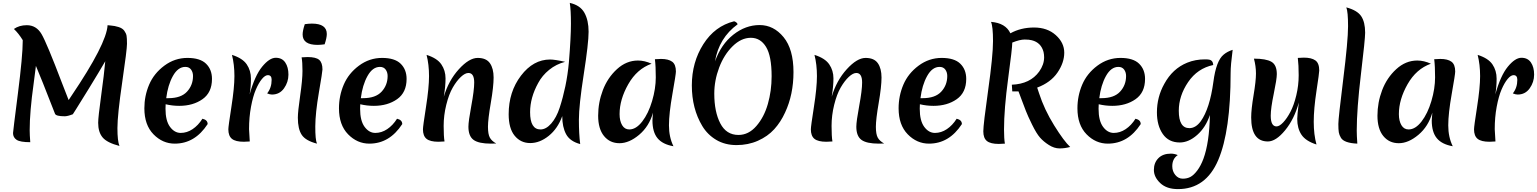

<svg xmlns="http://www.w3.org/2000/svg" viewBox="-20 -977 10615 1326"><path d="M483 -188Q447 -174 427 -174Q367 -174 360 -191Q260 -448 228 -522Q225 -495 212 -397Q185 -205 185 -78Q185 -47 189 5Q119 5 94.5 -11.5Q70 -28 70 -58Q70 -68 103.5 -330Q137 -592 137 -695V-700Q108 -747 76 -777Q113 -803 165 -803Q231 -803 267 -741.5Q303 -680 408 -404L454 -286Q460 -296 472 -313Q716 -674 723 -803Q723 -802 747 -800.5Q771 -799 798.5 -790.5Q826 -782 838.5 -764.5Q851 -747 854 -730.5Q857 -714 857 -674.5Q857 -635 824 -409Q791 -183 791 -92.5Q791 -2 805 31Q720 9 689 -27.5Q658 -64 658 -129Q658 -167 678.5 -316Q699 -465 707 -554Q667 -485 593.5 -365Q520 -245 505 -222.5Q490 -200 483 -188Z M1218 -246Q1170 -246 1124 -257Q1123 -247 1123 -226Q1123 -143 1154 -101Q1185 -59 1228 -59Q1271 -59 1310 -85Q1349 -111 1378 -157Q1414 -149 1414 -120Q1326 15 1187 15Q1103 15 1040 -49.5Q977 -114 977 -229Q977 -315 1010 -392.5Q1043 -470 1115 -523.5Q1187 -577 1274.5 -577Q1362 -577 1403 -537Q1444 -497 1444 -432Q1444 -338 1378.5 -292Q1313 -246 1218 -246ZM1260 -515Q1209 -515 1174 -452Q1139 -389 1128 -299H1143Q1230 -299 1271.5 -344Q1313 -389 1313 -452Q1313 -478 1299.5 -496.5Q1286 -515 1260 -515Z M1704 -325Q1740 -455 1790.5 -516.5Q1841 -578 1884.5 -578Q1928 -578 1950 -545.5Q1972 -513 1972 -461.5Q1972 -410 1941.5 -367Q1911 -324 1858 -324Q1844 -324 1825 -332Q1856 -371 1856 -426Q1856 -458 1830 -458Q1811 -458 1789 -431.5Q1767 -405 1747 -358.5Q1727 -312 1713.5 -239.5Q1700 -167 1700 -85Q1700 -75 1705 0Q1673 2 1664 2Q1607 2 1582 -18Q1557 -38 1557 -84Q1557 -104 1578 -238Q1599 -372 1599 -451.5Q1599 -531 1582 -598Q1655 -575 1684 -532.5Q1713 -490 1713 -433.5Q1713 -377 1704 -325Z M2169 15Q2091 -5 2064 -45.5Q2037 -86 2037 -164Q2037 -206 2053 -316Q2069 -426 2069 -487Q2069 -548 2063 -581Q2085 -583 2104 -583Q2162 -583 2184.5 -563.5Q2207 -544 2207 -497Q2207 -482 2182.5 -339.5Q2158 -197 2157.5 -104.5Q2157 -12 2169 15ZM2222 -671Q2194 -667 2173 -667Q2070 -667 2070 -739Q2070 -765 2085 -810Q2113 -814 2134 -814Q2237 -814 2237 -742Q2237 -716 2222 -671Z M2562 -246Q2514 -246 2468 -257Q2467 -247 2467 -226Q2467 -143 2498 -101Q2529 -59 2572 -59Q2615 -59 2654 -85Q2693 -111 2722 -157Q2758 -149 2758 -120Q2670 15 2531 15Q2447 15 2384 -49.5Q2321 -114 2321 -229Q2321 -315 2354 -392.5Q2387 -470 2459 -523.5Q2531 -577 2618.5 -577Q2706 -577 2747 -537Q2788 -497 2788 -432Q2788 -338 2722.5 -292Q2657 -246 2562 -246ZM2604 -515Q2553 -515 2518 -452Q2483 -389 2472 -299H2487Q2574 -299 2615.5 -344Q2657 -389 2657 -452Q2657 -478 2643.5 -496.5Q2630 -515 2604 -515Z M3407 14Q3394 15 3370 15Q3286 15 3250.5 -11Q3215 -37 3215 -102Q3215 -139 3235 -246.5Q3255 -354 3255 -407Q3255 -473 3215 -473Q3192 -473 3163 -446Q3134 -419 3107 -372.5Q3080 -326 3062 -253Q3044 -180 3044 -107.5Q3044 -35 3050 0Q3018 2 3008 2Q2951 2 2926 -18Q2901 -38 2901 -84Q2901 -104 2922 -238Q2943 -372 2943 -451.5Q2943 -531 2926 -598Q2999 -575 3028 -532.5Q3057 -490 3057 -435.5Q3057 -381 3045 -309Q3078 -421 3149 -499Q3220 -577 3279 -577Q3338 -577 3363.5 -540.5Q3389 -504 3389 -441.5Q3389 -379 3369.5 -266Q3350 -153 3350 -101.5Q3350 -50 3363 -26.5Q3376 -3 3407 14Z M3641 -202Q3641 -83 3713 -83Q3751 -83 3787 -124Q3823 -165 3845.5 -234Q3868 -303 3884.5 -381.5Q3901 -460 3909 -548Q3923 -718 3923 -813.5Q3923 -909 3915 -957Q3987 -941 4016 -889Q4045 -837 4045 -758Q4045 -679 4011.5 -464Q3978 -249 3978 -150Q3978 -51 3987 18Q3916 -1 3889.5 -50.5Q3863 -100 3863 -175Q3832 -89 3770 -39Q3708 11 3642 11Q3576 11 3534.5 -39.5Q3493 -90 3493 -188Q3493 -343 3578 -454.5Q3663 -566 3779 -566Q3812 -566 3883 -550Q3821 -534 3772.5 -494.5Q3724 -455 3697 -404Q3641 -303 3641 -202Z M4259 -189Q4259 -142 4276.5 -112.5Q4294 -83 4326 -83Q4373 -83 4415.5 -138Q4458 -193 4483.5 -279Q4509 -365 4509 -442.5Q4509 -520 4503 -568Q4533 -570 4545 -570Q4596 -570 4622 -551Q4648 -532 4648 -483Q4648 -464 4624 -328.5Q4600 -193 4600 -111.5Q4600 -30 4631 33Q4556 20 4521 -22.5Q4486 -65 4486 -145Q4486 -159 4490 -199Q4463 -104 4394 -46Q4325 12 4258.5 12Q4192 12 4151.5 -37.5Q4111 -87 4111 -178Q4111 -269 4143.5 -354.5Q4176 -440 4241 -499.5Q4306 -559 4386 -559Q4432 -559 4480 -537Q4379 -501 4319 -395.5Q4259 -290 4259 -189Z M4913 -330Q4913 -205 4954.5 -125Q4996 -45 5080 -45Q5150 -45 5203.5 -106.5Q5257 -168 5283 -259Q5309 -350 5309 -450Q5309 -590 5270.5 -653Q5232 -716 5165.5 -716Q5099 -716 5039.5 -657.5Q4980 -599 4946.5 -510Q4913 -421 4913 -330ZM4830 -107Q4758 -227 4758 -387Q4758 -547 4837.5 -672Q4917 -797 5050 -830Q5058 -828 5065.5 -822Q5073 -816 5074 -809Q4945 -715 4918 -553Q4960 -671 5044.5 -737.5Q5129 -804 5226 -804Q5323 -804 5391.5 -720.5Q5460 -637 5460 -479Q5460 -324 5402 -200Q5372 -134 5327 -84.5Q5282 -35 5214.5 -5Q5147 25 5067 25Q4987 25 4926.5 -11Q4866 -47 4830 -107Z M6086 14Q6073 15 6049 15Q5965 15 5929.5 -11Q5894 -37 5894 -102Q5894 -139 5914 -246.5Q5934 -354 5934 -407Q5934 -473 5894 -473Q5871 -473 5842 -446Q5813 -419 5786 -372.5Q5759 -326 5741 -253Q5723 -180 5723 -107.5Q5723 -35 5729 0Q5697 2 5687 2Q5630 2 5605 -18Q5580 -38 5580 -84Q5580 -104 5601 -238Q5622 -372 5622 -451.5Q5622 -531 5605 -598Q5678 -575 5707 -532.5Q5736 -490 5736 -435.5Q5736 -381 5724 -309Q5757 -421 5828 -499Q5899 -577 5958 -577Q6017 -577 6042.5 -540.5Q6068 -504 6068 -441.5Q6068 -379 6048.5 -266Q6029 -153 6029 -101.5Q6029 -50 6042 -26.5Q6055 -3 6086 14Z M6427 -246Q6379 -246 6333 -257Q6332 -247 6332 -226Q6332 -143 6363 -101Q6394 -59 6437 -59Q6480 -59 6519 -85Q6558 -111 6587 -157Q6623 -149 6623 -120Q6535 15 6396 15Q6312 15 6249 -49.5Q6186 -114 6186 -229Q6186 -315 6219 -392.5Q6252 -470 6324 -523.5Q6396 -577 6483.5 -577Q6571 -577 6612 -537Q6653 -497 6653 -432Q6653 -338 6587.5 -292Q6522 -246 6427 -246ZM6469 -515Q6418 -515 6383 -452Q6348 -389 6337 -299H6352Q6439 -299 6480.5 -344Q6522 -389 6522 -452Q6522 -478 6508.5 -496.5Q6495 -515 6469 -515Z M6824 -826Q6925 -818 6958 -747Q7030 -787 7121.5 -787Q7213 -787 7271.5 -734.5Q7330 -682 7330 -613Q7330 -544 7283 -475.5Q7236 -407 7143 -372L7156 -333Q7192 -221 7260 -111.5Q7328 -2 7371 38Q7334 48 7297.5 48Q7261 48 7224 24.5Q7187 1 7162.5 -27Q7138 -55 7108 -116Q7078 -177 7065 -211Q7052 -245 7036.5 -286Q7021 -327 7020 -330Q7019 -333 7017 -337.5Q7015 -342 7014 -346Q6992 -346 6971 -346L6968 -392Q7095 -397 7157 -483Q7191 -531 7191 -581Q7191 -600 7187 -618Q7170 -683 7106 -699Q7088 -704 7056 -704Q7024 -704 6971 -683Q6971 -645 6942.5 -434.5Q6914 -224 6914 -83Q6914 -20 6920 15Q6888 17 6878 17Q6821 17 6796 -3Q6771 -23 6771 -70Q6771 -117 6804.5 -354.5Q6838 -592 6838 -693.5Q6838 -795 6824 -826Z M7662 -246Q7614 -246 7568 -257Q7567 -247 7567 -226Q7567 -143 7598 -101Q7629 -59 7672 -59Q7715 -59 7754 -85Q7793 -111 7822 -157Q7858 -149 7858 -120Q7770 15 7631 15Q7547 15 7484 -49.5Q7421 -114 7421 -229Q7421 -315 7454 -392.5Q7487 -470 7559 -523.5Q7631 -577 7718.5 -577Q7806 -577 7847 -537Q7888 -497 7888 -432Q7888 -338 7822.5 -292Q7757 -246 7662 -246ZM7704 -515Q7653 -515 7618 -452Q7583 -389 7572 -299H7587Q7674 -299 7715.5 -344Q7757 -389 7757 -452Q7757 -478 7743.5 -496.5Q7730 -515 7704 -515Z M8302 -567Q8321 -567 8331 -565Q8357 -560 8359 -528Q8250 -505 8185.5 -410Q8121 -315 8121 -212Q8121 -92 8194 -92Q8238 -92 8273 -140Q8335 -227 8360 -412Q8379 -558 8431 -600Q8456 -621 8493 -633Q8479 -527 8479 -473Q8479 -73 8393.5 128Q8308 329 8115 329Q8037 329 7993 287.5Q7949 246 7949 196.5Q7949 147 7980 115.5Q8011 84 8067 84Q8090 84 8114 94Q8076 119 8076 171Q8076 206 8097 231.5Q8118 257 8148.5 257Q8179 257 8202 244.5Q8225 232 8249 200Q8273 168 8291 120Q8332 9 8336 -183Q8307 -97 8248 -45Q8189 7 8128 7Q8051 7 8010.5 -51.5Q7970 -110 7970 -201Q7970 -307 8021 -398Q8078 -503 8179 -544Q8235 -567 8302 -567Z M8943 -577Q8973 -579 8985 -579Q9037 -579 9064 -560Q9091 -541 9091 -490Q9091 -474 9072 -349.5Q9053 -225 9053 -136Q9053 -47 9072 21Q8997 -3 8968 -47Q8939 -91 8939 -156Q8939 -181 8950 -269Q8919 -155 8855.5 -77.5Q8792 0 8736 0Q8621 0 8621 -166Q8621 -221 8637.5 -319.5Q8654 -418 8654 -469Q8654 -520 8640 -572Q8723 -572 8760.5 -550.5Q8798 -529 8798 -465Q8798 -431 8777 -330Q8756 -229 8756 -178Q8756 -104 8796 -104Q8816 -104 8842 -131.5Q8868 -159 8892 -204.5Q8916 -250 8932.5 -318.5Q8949 -387 8949 -457.5Q8949 -528 8943 -577Z M9278 -926Q9353 -906 9380.5 -865.5Q9408 -825 9408 -751Q9408 -707 9379 -465Q9350 -223 9350 -75Q9350 -43 9354 15Q9263 11 9241 -25Q9229 -45 9226 -63.5Q9223 -82 9223 -121Q9223 -160 9256.5 -428Q9290 -696 9290 -796Q9290 -896 9278 -926Z M9641 -189Q9641 -142 9658.5 -112.5Q9676 -83 9708 -83Q9755 -83 9797.5 -138Q9840 -193 9865.5 -279Q9891 -365 9891 -442.5Q9891 -520 9885 -568Q9915 -570 9927 -570Q9978 -570 10004 -551Q10030 -532 10030 -483Q10030 -464 10006 -328.5Q9982 -193 9982 -111.5Q9982 -30 10013 33Q9938 20 9903 -22.5Q9868 -65 9868 -145Q9868 -159 9872 -199Q9845 -104 9776 -46Q9707 12 9640.5 12Q9574 12 9533.5 -37.5Q9493 -87 9493 -178Q9493 -269 9525.5 -354.5Q9558 -440 9623 -499.5Q9688 -559 9768 -559Q9814 -559 9862 -537Q9761 -501 9701 -395.5Q9641 -290 9641 -189Z M10307 -325Q10343 -455 10393.5 -516.5Q10444 -578 10487.5 -578Q10531 -578 10553 -545.5Q10575 -513 10575 -461.5Q10575 -410 10544.5 -367Q10514 -324 10461 -324Q10447 -324 10428 -332Q10459 -371 10459 -426Q10459 -458 10433 -458Q10414 -458 10392 -431.5Q10370 -405 10350 -358.5Q10330 -312 10316.5 -239.5Q10303 -167 10303 -85Q10303 -75 10308 0Q10276 2 10267 2Q10210 2 10185 -18Q10160 -38 10160 -84Q10160 -104 10181 -238Q10202 -372 10202 -451.5Q10202 -531 10185 -598Q10258 -575 10287 -532.5Q10316 -490 10316 -433.5Q10316 -377 10307 -325Z"/></svg>

Font: MeriendaOneRegular
Style: Regular
Weight: 400
Designer: Eduardo Rodriguez Tunni
Foundry: Eduardo Rodriguez Tunni
Version: Version 1.001